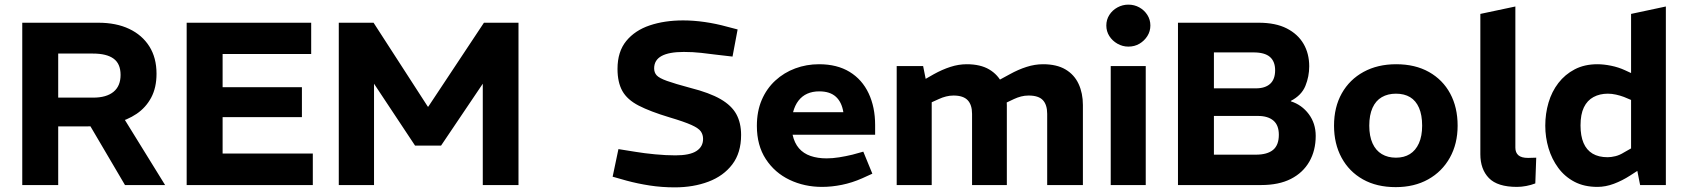

<svg xmlns="http://www.w3.org/2000/svg" viewBox="-20 -798 7268 828"><path d="M76 0V-700H404Q481 -700 537 -673.5Q593 -647 624 -598Q655 -549 655 -480Q655 -420 632 -377Q609 -334 569 -307Q529 -280 475 -266.5Q421 -253 359 -253H231V0ZM519 0 359 -272 506 -301 692 0ZM231 -377H382Q439 -377 469.5 -402Q500 -427 500 -475Q500 -523 470 -545Q440 -567 381 -567H231Z M785 0V-700H1322V-565H940V-422H1282V-293H940V-136H1329V0Z M1441 0V-700H1591L1825 -338H1827L2067 -700H2216V0H2062V-437L1882 -170H1770L1593 -437V0Z M2890 10Q2834 10 2782 2Q2730 -6 2682 -19L2622 -36L2647 -155L2722 -143Q2758 -137 2805 -132.5Q2852 -128 2893 -128Q2954 -128 2983 -146.5Q3012 -165 3012 -199Q3012 -217 3002.5 -231Q2993 -245 2962 -259Q2931 -273 2867 -292Q2784 -317 2734.5 -342.5Q2685 -368 2664 -405.5Q2643 -443 2643 -501Q2643 -575 2680.5 -621Q2718 -667 2782 -688.5Q2846 -710 2926 -710Q2971 -710 3019.5 -703Q3068 -696 3115 -683L3161 -671L3139 -554L3070 -562Q3040 -566 3004 -570Q2968 -574 2929 -574Q2865 -574 2833 -556.5Q2801 -539 2801 -503Q2801 -485 2812 -473Q2823 -461 2856.5 -449Q2890 -437 2957 -419Q3040 -398 3087.5 -370.5Q3135 -343 3155.5 -305.5Q3176 -268 3176 -216Q3176 -139 3138 -89Q3100 -39 3035 -14.5Q2970 10 2890 10Z M3525 8Q3449 8 3385 -22.5Q3321 -53 3282.5 -112Q3244 -171 3244 -255Q3244 -318 3265 -367Q3286 -416 3323.5 -450.5Q3361 -485 3409.5 -503Q3458 -521 3512 -521Q3590 -521 3644 -488Q3698 -455 3726 -395.5Q3754 -336 3754 -259V-217H3398Q3406 -181 3425.5 -158.5Q3445 -136 3475.5 -125.5Q3506 -115 3545 -115Q3570 -115 3598.5 -119.5Q3627 -124 3656 -131L3703 -144L3742 -49L3698 -29Q3655 -10 3611 -1Q3567 8 3525 8ZM3400 -314H3617Q3610 -358 3584.5 -381Q3559 -404 3513 -404Q3484 -404 3461.5 -394Q3439 -384 3423.5 -364Q3408 -344 3400 -314Z M3847 0V-513H3961L3972 -458L4007 -478Q4043 -498 4078.5 -509.5Q4114 -521 4149 -521Q4208 -521 4246 -498.5Q4284 -476 4303 -436Q4322 -396 4322 -345V0H4172V-307Q4172 -346 4153 -366Q4134 -386 4092 -386Q4076 -386 4060 -382Q4044 -378 4029 -371L3998 -357V0ZM4496 0V-307Q4496 -346 4477.5 -366Q4459 -386 4416 -386Q4399 -386 4383.5 -382Q4368 -378 4353 -371L4315 -353L4276 -446L4335 -478Q4371 -498 4407 -509.5Q4443 -521 4478 -521Q4537 -521 4575 -498.5Q4613 -476 4631.5 -436Q4650 -396 4650 -345V0Z M4770 0V-513H4921V0ZM4846 -597Q4821 -597 4799 -609.5Q4777 -622 4764 -642.5Q4751 -663 4751 -688Q4751 -713 4764 -733.5Q4777 -754 4799 -766Q4821 -778 4846 -778Q4872 -778 4893.5 -766Q4915 -754 4928 -733.5Q4941 -713 4941 -688Q4941 -663 4928 -642.5Q4915 -622 4894 -609.5Q4873 -597 4846 -597Z M5060 0V-700H5408Q5481 -700 5529 -675.5Q5577 -651 5601.5 -609Q5626 -567 5626 -512Q5626 -468 5609.5 -427.5Q5593 -387 5547 -363V-361Q5594 -346 5624 -306Q5654 -266 5654 -212Q5654 -149 5626.5 -101Q5599 -53 5547 -26.5Q5495 0 5419 0ZM5215 -131H5396Q5445 -131 5470 -151.5Q5495 -172 5495 -217Q5495 -258 5471.5 -278Q5448 -298 5405 -298H5215ZM5215 -417H5396Q5436 -417 5457.5 -436.5Q5479 -456 5479 -495Q5479 -533 5456.5 -552.5Q5434 -572 5386 -572H5215Z M5999 9Q5917 9 5857.5 -24.5Q5798 -58 5765.5 -118Q5733 -178 5733 -256Q5733 -336 5766.5 -395.5Q5800 -455 5860.5 -488Q5921 -521 6001 -521Q6083 -521 6142.5 -487.5Q6202 -454 6234 -394.5Q6266 -335 6266 -256Q6266 -178 6232.5 -118Q6199 -58 6139 -24.5Q6079 9 5999 9ZM6000 -118Q6035 -118 6060 -133.5Q6085 -149 6099 -180Q6113 -211 6113 -256Q6113 -302 6099.5 -333Q6086 -364 6061 -379Q6036 -394 6000 -394Q5965 -394 5939 -379Q5913 -364 5899 -333Q5885 -302 5885 -256Q5885 -211 5899 -180Q5913 -149 5939 -133.5Q5965 -118 6000 -118Z M6522 8Q6438 8 6401 -30Q6364 -68 6364 -133V-738L6515 -770V-161Q6515 -140 6528 -128.5Q6541 -117 6570 -117Q6578 -117 6586.5 -117.5Q6595 -118 6605 -118L6601 -7Q6583 0 6562 4Q6541 8 6522 8Z M6869 8Q6812 8 6770 -14Q6728 -36 6700 -74Q6672 -112 6658 -159Q6644 -206 6644 -256Q6644 -308 6658 -355.5Q6672 -403 6700.5 -440Q6729 -477 6771 -499Q6813 -521 6869 -521Q6896 -521 6928 -514.5Q6960 -508 6988 -495L7014 -483V-738L7164 -770V0H7053L7041 -61L7010 -41Q6976 -19 6940 -5.5Q6904 8 6869 8ZM6796 -257Q6796 -212 6809 -181.5Q6822 -151 6848 -135.5Q6874 -120 6913 -120Q6928 -120 6946.5 -124.5Q6965 -129 6984 -141L7014 -158V-367L6983 -380Q6967 -386 6949 -390Q6931 -394 6914 -394Q6879 -394 6852 -379.5Q6825 -365 6810.5 -335Q6796 -305 6796 -257Z"/></svg>

Font: REM SemiBold
Style: Regular
Weight: 600
Designer: Octavio Pardo
Foundry: Ashler Design
Version: Version 1.005;gftools[0.9.28]